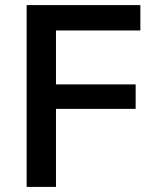

<svg xmlns="http://www.w3.org/2000/svg" viewBox="-20 -733 615 753"><path d="M84.5 0V-713H530.5V-613.5H199.5V-402H512V-306H199.5V0Z"/></svg>

Font: Commissioner Medium
Style: Regular
Weight: 500
Designer: Kostas Bartsokas
Foundry: Kostas Bartsokas
Version: Version 1.000; ttfautohint (v1.8.3)